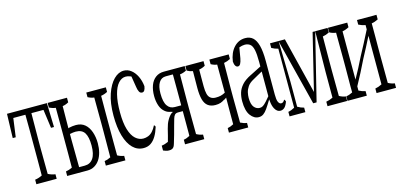

<svg xmlns="http://www.w3.org/2000/svg" viewBox="-66 -980 2971 1422"><g transform="rotate(-15 1419.5 -269.0)"><path d="M75.7 12.7Q104.5 8.8 130.9 -4.9V-8.3Q130.9 -9.3 130.9 -19.5Q130.9 -61 131.3 -112.8Q131.3 -227.5 131.3 -352.5Q131.3 -402.8 130.4 -465.8V-470.7H37.6Q27.8 -394.5 18.1 -328.1H-4.9Q-2 -415.5 0.5 -512.7H306.2Q309.1 -415.5 311.5 -328.1H288.6Q278.8 -394.5 269 -470.7H176.3Q174.8 -287.1 174.8 -266.1Q174.8 -228 174.8 -199.2Q174.8 -158.7 176.3 -19.5Q176.3 -8.8 176.3 -8.3V-4.9Q202.6 8.8 231.4 12.7Q231.4 34.7 231.4 47.4H75.7Q75.7 34.7 75.7 12.7Z M312 12.7Q336.4 9.3 361.3 -3.4V-6.8Q361.3 -8.3 361.3 -19.5Q361.8 -61 361.8 -112.8Q361.8 -151.4 361.8 -199.2Q361.8 -228 361.8 -266.1Q361.3 -431.2 361.3 -458V-461.9Q336.9 -464.8 312 -477.5Q312 -490.2 312 -512.7H460.4Q460.4 -490.2 460.4 -477.5Q437.5 -464.4 413.6 -460.9V-457.5Q413.6 -446.8 413.6 -445.3Q413.1 -393.1 412.6 -351.1Q412.6 -316.9 412.1 -293Q415 -288.6 418 -293.9Q445.8 -300.3 471.7 -300.3Q512.7 -300.3 539.6 -277.6Q566.4 -254.9 580.1 -215.3Q593.8 -175.8 593.8 -128.4Q593.8 -91.3 585.7 -59.6Q577.6 -27.8 561.8 -4.2Q545.9 19.5 522.2 33.4Q498.5 47.4 467.3 47.4H312Q312 34.7 312 12.7ZM758.3 -512.7Q758.3 -490.2 758.3 -477.5Q733.4 -464.4 708.5 -460.9Q708 -404.8 708 -352.5Q708 -227.5 708 -112.3Q708 -60.1 708.5 -7.8V-4.4Q733.4 9.3 758.3 12.7Q758.3 34.7 758.3 47.4H608.4Q608.4 35.2 608.4 12.7Q631.8 9.3 656.2 -3.4V-6.8Q656.2 -7.8 656.2 -19.5Q656.2 -64 656.7 -112.5Q657.2 -161.1 657.2 -199.2Q657.2 -227.5 657.2 -266.1Q657.2 -304.7 656.7 -352.8Q656.2 -400.9 656.2 -445.8Q656.2 -447.3 656.2 -458V-461.9Q631.8 -464.8 608.4 -477.5Q608.4 -490.2 608.4 -512.7ZM412.1 -247.6Q412.1 -218.8 412.1 -199.2Q412.1 -158.7 413.6 -43Q413.6 -20 414.1 2.4V7.3H458Q499.5 7.3 522.2 -25.6Q544.9 -58.6 544.9 -124.3Q544.9 -189.9 524.7 -221.7Q504.4 -253.4 457.5 -253.4Q438.5 -253.4 412.1 -247.6Z M966.3 -81.1Q1003.4 -95.2 1029.8 -148.9Q1034.7 -147.5 1039.6 -135.7Q1026.9 -94.2 1009.5 -65.4Q992.2 -36.6 969 -21Q945.8 -5.4 914.1 -5.4Q866.2 -5.4 831.5 -39.8Q796.9 -74.2 777.8 -139.4Q758.8 -204.6 758.8 -294.9Q758.8 -391.6 782 -459Q805.2 -526.4 841.1 -562Q877 -597.7 917.5 -597.7Q947.8 -597.7 973.1 -578.1Q998.5 -558.6 1015.4 -524.2Q1032.2 -489.7 1036.6 -446.8Q1033.2 -425.8 1026.6 -415.8Q1020 -405.8 1008.8 -405.8Q994.1 -405.8 986.8 -419.4Q978.5 -434.6 975.6 -458.5Q969.2 -504.4 962.4 -540.5Q957 -543 954.1 -544.4Q936 -551.3 919.9 -551.3Q888.7 -551.3 863.8 -523.4Q838.9 -495.6 825.2 -441.4Q811.5 -387.2 811.5 -306.6Q811.5 -226.1 827.1 -174.3Q842.8 -122.6 869.9 -98.4Q897 -74.2 929.7 -74.2Q948.2 -74.2 966.3 -81.1Z M1215.8 11.7Q1238.3 8.3 1262.7 -4.9V-8.3Q1263.2 -9.3 1263.2 -20Q1263.2 -62 1263.2 -113.8Q1263.2 -149.4 1263.2 -194.8H1227.5Q1210 -194.8 1201.4 -185.3Q1192.9 -175.8 1187.5 -157Q1182.1 -138.2 1173.8 -108.4Q1156.2 -40.5 1138.2 17.6Q1133.8 33.7 1128.4 42.7Q1123 51.8 1113.8 55.9Q1104.5 60.1 1090.1 60.1Q1075.7 60.1 1064.2 55.7Q1052.7 51.3 1046.4 48.8Q1046.4 35.2 1046.4 11.7Q1071.8 8.8 1097.7 -3.4Q1109.9 -45.9 1122.1 -97.7Q1131.3 -134.8 1145 -158.7Q1161.6 -188.5 1181.6 -203.6Q1186 -202.1 1190.9 -210.9Q1185.5 -207 1179.7 -212.4Q1152.8 -215.8 1134.3 -231Q1109.4 -250.5 1098.1 -284.2Q1086.9 -317.9 1086.9 -357.4Q1086.9 -403.3 1099.9 -438.5Q1112.8 -473.6 1139.4 -493.7Q1166 -513.7 1203.1 -513.7H1363.3Q1363.3 -491.2 1363.3 -478.5Q1338.4 -465.8 1313.5 -462.9V-459.5Q1313.5 -448.7 1313.5 -447.3Q1313.5 -402.8 1313 -354Q1312.5 -305.2 1312.5 -266.6Q1312.5 -229 1312.5 -201.2Q1312.5 -160.2 1314 -5.4Q1338.4 8.3 1363.3 11.7Q1363.3 34.2 1363.3 46.9H1215.8Q1215.8 34.2 1215.8 11.7ZM1263.2 -358.9Q1263.2 -409.7 1262.7 -471.7L1262.2 -476.6H1208.5Q1173.8 -476.6 1155.8 -447.3Q1137.2 -418 1137.2 -364.3Q1137.2 -296.9 1158.2 -268.1Q1177.7 -239.3 1214.4 -239.3H1263.2Z M1700.2 -512.7Q1700.2 -490.2 1700.2 -477.5Q1675.3 -464.4 1650.9 -460.4V-457Q1650.4 -356.4 1649.4 -266.1Q1649.4 -228 1649.4 -199.2Q1649.4 -158.7 1650.9 -19.5Q1650.9 -8.3 1650.9 -6.8V-3.4Q1675.3 9.3 1700.2 12.7Q1700.2 34.7 1700.2 47.4H1552.2Q1552.2 35.2 1552.2 12.7Q1574.7 8.8 1598.6 -4.4V-7.8Q1598.6 -8.8 1598.6 -19.5Q1598.6 -61 1598.6 -112.8Q1598.6 -151.4 1599.1 -199.2V-200.7V-209.5Q1595.2 -202.1 1591.8 -204.6Q1586.9 -196.8 1582 -198.2Q1565.4 -187 1549.3 -181.4Q1533.2 -175.8 1509.3 -175.8Q1474.6 -175.8 1452.4 -192.6Q1430.2 -209.5 1420.9 -244.1Q1411.6 -278.8 1411.6 -332.5Q1411.6 -368.2 1412.6 -461.4Q1390.6 -464.8 1368.2 -477.5Q1368.2 -490.2 1368.2 -512.7H1507.3Q1507.3 -490.2 1507.3 -477.5Q1484.9 -464.4 1460.4 -460.9Q1460 -431.2 1460 -402.3Q1460 -362.3 1460 -332.5Q1460 -296.4 1466.1 -272.9Q1472.2 -249.5 1488.3 -238.8Q1502.9 -228.5 1525.4 -228.5Q1547.9 -228.5 1563.2 -232.2Q1578.6 -235.8 1593.8 -243.7Q1595.2 -244.6 1599.1 -246.6V-249.5Q1599.1 -252.9 1599.1 -266.1Q1598.6 -431.2 1598.6 -458V-461.9Q1574.7 -464.8 1552.2 -477.5Q1552.2 -490.2 1552.2 -512.7Z M1920.9 -40.5Q1908.2 -64 1905.3 -98.6Q1904.8 -110.8 1903.8 -113.3Q1877.9 -70.8 1862.8 -49.3Q1847.7 -27.8 1832.3 -16.8Q1816.9 -5.9 1796.9 -5.9Q1760.3 -5.9 1733.6 -42.2Q1707 -78.6 1707 -150.9Q1707 -185.5 1715.8 -215.6Q1724.6 -245.6 1749 -273.2Q1773.4 -300.8 1820.8 -323.7Q1820.8 -328.6 1821.3 -323.7Q1866.2 -347.2 1903.8 -365.7Q1903.8 -388.7 1903.8 -401.4Q1903.8 -460.9 1896.7 -493.7Q1889.6 -526.4 1873.3 -538.8Q1856.9 -551.3 1833 -551.3Q1813.5 -551.3 1790 -542.5Q1783.2 -507.3 1776.4 -462.4Q1771.5 -436 1763.2 -421.4Q1755.9 -408.7 1744.1 -408.7Q1732.4 -408.7 1725.1 -420.4Q1717.8 -432.1 1716.3 -453.1Q1725.6 -519.5 1761.5 -558.6Q1797.4 -597.7 1848.6 -597.7Q1884.3 -597.7 1906.7 -577.6Q1929.2 -557.6 1941.2 -513.2Q1953.1 -468.8 1953.1 -393.1Q1953.1 -270 1953.1 -137.2Q1953.1 -97.7 1960.4 -81.1Q1968.8 -62 1982.9 -62Q1994.6 -62 2002.4 -71.3Q2006.8 -76.2 2010.7 -83Q2015.6 -79.6 2020 -66.4Q2008.3 -34.2 1994.4 -22.2Q1980.5 -10.3 1963.9 -10.3Q1937.5 -10.3 1920.9 -40.5ZM1875 -104Q1886.2 -116.7 1903.8 -137.7V-327.1Q1887.2 -318.4 1871.3 -309.3Q1855.5 -300.3 1832 -287.1Q1799.3 -270 1784.4 -248Q1769.5 -226.1 1764.6 -204.1Q1759.8 -182.1 1759.8 -162.6Q1759.8 -113.8 1777.6 -92Q1795.4 -70.3 1821.3 -70.3Q1834.5 -70.3 1845.9 -77.4Q1857.4 -84.5 1875 -104Z M2131.3 -512.7Q2185.1 -291.5 2238.3 -80.6Q2290.5 -292 2343.8 -512.7H2358.9Q2361.3 -507.8 2363.8 -512.7Q2300.3 -252 2237.3 -1H2211.4Q2148.4 -250 2083 -508.8Q2086.4 -349.1 2089.8 -199.2Q2089.8 -98.1 2089.8 -7.3Q2114.3 7.3 2138.2 12.7Q2138.2 35.2 2138.2 47.4H2017.1Q2017.1 34.7 2017.1 12.7Q2041.5 8.3 2066.4 -5.9Q2066.4 -227.1 2066.4 -458.5Q2042 -463.4 2017.1 -477.5Q2017.1 -490.2 2017.1 -512.7ZM2458.5 -477.5Q2433.6 -464.4 2408.2 -460.4V-457Q2408.2 -446.3 2408.2 -445.8Q2408.2 -400.9 2407.7 -352.5Q2407.2 -304.2 2407.2 -266.1Q2407.2 -228 2407.2 -199.2Q2407.2 -158.7 2408.7 -4.4Q2433.6 9.3 2458.5 12.7Q2458.5 34.7 2458.5 47.4H2308.1Q2308.1 35.2 2308.1 12.7Q2333.5 8.8 2359.9 -4.4Q2359.9 -96.7 2359.9 -199.2Q2361.8 -351.1 2363.8 -512.7H2458.5Q2458.5 -490.2 2458.5 -477.5Z M2833.5 -512.7Q2833.5 -490.2 2833.5 -477.5Q2808.6 -464.4 2783.2 -460.4V-457Q2783.2 -446.3 2783.2 -445.8Q2783.2 -394.5 2783.2 -352.5Q2783.2 -304.2 2782.7 -266.1Q2782.7 -227.5 2782.7 -199.2Q2783.2 -150.9 2783.2 -112.3Q2783.7 -61 2783.7 -19.5Q2783.7 -8.3 2783.7 -7.3V-3.9Q2808.6 9.3 2833.5 12.7Q2833.5 34.7 2833.5 47.4H2684.1Q2684.1 35.2 2684.1 12.7Q2709 8.3 2735.8 -5.4Q2735.8 -186.5 2735.8 -377.9Q2694.3 -295.4 2654.8 -222.7Q2607.9 -125.5 2559.1 -37.6Q2559.1 -16.6 2559.1 -5.4Q2585 8.3 2609.4 12.7Q2609.4 34.7 2609.4 47.4H2461.4Q2461.4 35.2 2461.4 12.7Q2485.8 9.3 2510.7 -3.9V-7.3Q2510.7 -8.3 2510.7 -19.5Q2510.3 -26.4 2510.3 -51.8Q2510.3 -80.6 2510.7 -112.8Q2511.2 -145 2511.2 -199.2Q2511.2 -227.5 2511.2 -266.1Q2511.2 -304.7 2510.7 -352.8Q2510.3 -400.9 2510.3 -445.8Q2510.3 -447.3 2510.3 -458.5V-461.9Q2485.8 -464.8 2461.4 -477.5Q2461.4 -490.2 2461.4 -512.7H2609.4Q2609.4 -490.2 2609.4 -477.5Q2585 -463.9 2559.1 -459.5Q2559.1 -269.5 2559.1 -89.4Q2600.6 -162.6 2640.6 -245.1Q2687.5 -331.1 2735.8 -427.2Q2735.8 -439 2735.8 -460.4Q2709.5 -464.4 2684.1 -477.5Q2684.1 -490.2 2684.1 -512.7Z"/></g></svg>

Font: Scarab Serif
Style: Condensed-Light
Weight: 300
Designer: John Roberts
Foundry: Scarab
Version: 1.0